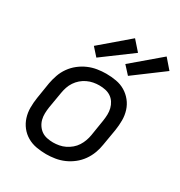

<svg xmlns="http://www.w3.org/2000/svg" viewBox="-181 -896 968 1031"><g transform="rotate(30 302.5 -381.0)"><path d="M254 8Q223 8 192.5 2.5Q162 -3 136.5 -18Q111 -33 93 -56Q75 -79 66 -107.5Q57 -136 57 -167Q57 -198 62 -230L78 -330Q83 -357 92.5 -384Q102 -411 119 -435Q136 -459 159.5 -477.5Q183 -496 209.5 -507.5Q236 -519 264 -523.5Q292 -528 319 -528Q351 -528 381.5 -522.5Q412 -517 437 -502Q462 -487 480.5 -464Q499 -441 508 -412.5Q517 -384 517 -353Q517 -322 512 -290L495 -190Q491 -163 481 -136Q471 -109 454 -85Q437 -61 413.5 -42.5Q390 -24 363.5 -12.5Q337 -1 309 3.5Q281 8 254 8ZM255 -65Q273 -65 292 -68.5Q311 -72 328.5 -80.5Q346 -89 361.5 -102Q377 -115 387.5 -131.5Q398 -148 404.5 -166Q411 -184 414 -202L430 -302Q433 -322 433.5 -341Q434 -360 429.5 -378Q425 -396 415 -411.5Q405 -427 390 -437Q375 -447 356.5 -451Q338 -455 318 -455Q300 -455 281.5 -451.5Q263 -448 245 -439.5Q227 -431 212 -418Q197 -405 186 -388.5Q175 -372 169 -354Q163 -336 160 -318L143 -218Q140 -198 139.5 -179Q139 -160 143.5 -142Q148 -124 158.5 -108.5Q169 -93 183.5 -83Q198 -73 217 -69Q236 -65 255 -65ZM425 -576 381 -624 553 -770 605 -710ZM229 -576 186 -624 357 -770 410 -710Z"/></g></svg>

Font: Iosevka SS04 Extended
Style: Italic
Weight: 400
Width: 7
Italic angle: -9°
Monospace: yes
Designer: Belleve Invis
Foundry: Belleve Invis
Version: Version 19.0.0; ttfautohint (v1.8.4)